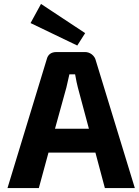

<svg xmlns="http://www.w3.org/2000/svg" viewBox="-20 -954 704 974"><path d="M135 -837 188 -934 412 -786 372 -723ZM226 -180 177 0H18L217 -653Q226 -690 267 -690H411Q430 -690 446 -678Q462 -665 466 -647L664 0H512L464 -180ZM375 -510Q369 -532 361 -577H332Q321 -526 317 -511L259 -301H431Z"/></svg>

Font: Taylor Sans Bold LRS
Style: Bold
Weight: 700
Italic angle: -8°
Designer: Natanael Gama
Version: Version 1.001 September 8, 2015